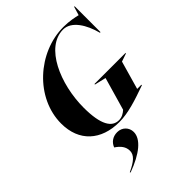

<svg xmlns="http://www.w3.org/2000/svg" viewBox="-307 -890 1322 1322"><g transform="rotate(-45 354.0 -229.0)"><path d="M50 -264C50 -90 164 12 341 12C428 12 524 -20 630 -58V-63H589L648 -270L706 -290L708 -295H406L404 -290L488 -270L419 -30C400 -13 378 1 348 1C281 1 237 -64 237 -232C237 -462 345 -713 517 -713C598 -713 655 -619 681 -518H687V-770H682L663 -707C637 -713 591 -724 531 -724C284 -724 50 -514 50 -264ZM147 307 150 312C284 263 363 199 363 130C363 85 328 50 281 50C236 50 205 75 192 110C230 135 253 164 253 203C253 245 218 274 147 307Z"/></g></svg>

Font: Nyght Serif Bold Italic
Style: Regular
Weight: 700
Italic angle: -16°
Designer: Maksym Kobuzan
Version: Version 0.410;Glyphs 3.1.2 (3151)